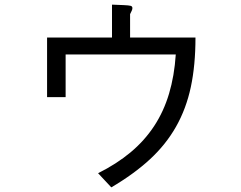

<svg xmlns="http://www.w3.org/2000/svg" viewBox="-20 -736 1040 828"><path d="M541 -574H823Q823 -455 803 -361Q783 -267 739 -189.5Q695 -112 626 -48.5Q557 15 460 72L403 11Q483 -29 543 -79Q603 -129 644.5 -192Q686 -255 709 -332Q732 -409 738 -501H263V-317H183V-574H463V-716L513 -714Q535 -713 543 -711Q551 -709 551 -701Q551 -696 548 -689.5Q545 -683 541 -675Z"/></svg>

Font: D2Coding
Style: Regular
Weight: 400
Monospace: yes
Designer: Yong-Rak Park; Jeong-Hwan Yoon; Sang-Min Lee;
Foundry: NHN Corporation
Version: Version 1.3.2; Build 20180524